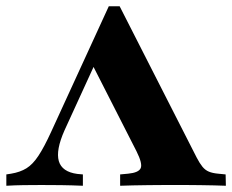

<svg xmlns="http://www.w3.org/2000/svg" viewBox="-34 -595 743 615"><path d="M349.2 -575 596 -90.3Q605.6 -71.8 614.5 -60.9Q623.4 -50 635.1 -45.2Q646.8 -40.3 664.5 -38.7L688.7 -36.3L689.5 0Q673.4 -0.8 651.6 -1.2Q629.8 -1.6 606.5 -2Q583.1 -2.4 562.1 -2.4H550.8H542.7Q519.4 -2.4 493.5 -2.4Q467.7 -2.4 441.5 -2Q415.3 -1.6 391.9 -1.2Q368.5 -0.8 350.8 0V-36.3L376.6 -38.7Q409.7 -41.9 416.5 -56Q423.4 -70.2 403.2 -110.5L252.4 -406.5L279 -409.7L172.6 -177.4Q144.4 -113.7 154.4 -79Q164.5 -44.4 213.7 -37.9L231.5 -36.3V0Q193.5 -1.6 161.7 -2Q129.8 -2.4 98.4 -2.4Q68.5 -2.4 41.1 -2Q13.7 -1.6 -13.7 0V-36.3L1.6 -38.7Q30.6 -43.5 50.8 -56Q71 -68.5 89.1 -96Q107.3 -123.4 129.8 -172.6L314.5 -575Z"/></svg>

Font: Playfair 9pt Black
Style: Regular
Weight: 900
Designer: Claus Eggers Sørensen
Foundry: Claus Eggers Sørensen
Version: Version 2.203